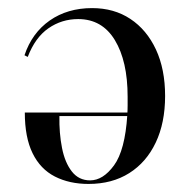

<svg xmlns="http://www.w3.org/2000/svg" viewBox="-20 -446 477 479"><path d="M209.7 -425.8Q264.5 -425.8 305.2 -398.8Q346 -371.8 369 -322.6Q391.9 -273.4 391.9 -206.5Q391.9 -139.5 368.5 -90.3Q345.2 -41.1 302.4 -14.1Q259.7 12.9 200.8 12.9Q153.2 12.9 116.9 -5.6Q80.6 -24.2 61.3 -63.7Q41.9 -103.2 41.9 -165.3H330.6L332.3 -156.5H128.2Q127.4 -113.7 134.7 -77Q141.9 -40.3 159.3 -18.1Q176.6 4 204.8 4Q237.1 4 264.5 -33.5Q291.9 -71 297.6 -158.9V-159.7Q298.4 -171.8 298.4 -183.1Q298.4 -194.4 298.4 -204.8Q298.4 -293.5 266.5 -346Q234.7 -398.4 175 -398.4Q133.9 -398.4 100.8 -375.4Q67.7 -352.4 49.2 -304L41.1 -308.1Q59.7 -363.7 104 -394.8Q148.4 -425.8 209.7 -425.8Z"/></svg>

Font: Playfair 144pt SemiCondensed Medium
Style: Regular
Weight: 500
Width: 4
Designer: Claus Eggers Sørensen
Foundry: Claus Eggers Sørensen
Version: Version 2.203